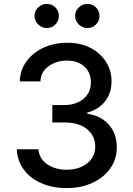

<svg xmlns="http://www.w3.org/2000/svg" viewBox="-20 -957 684 987"><path d="M323.2 9.9Q249.6 9.9 192.5 -15.3Q135.3 -40.5 102.1 -85.4Q68.9 -130.3 66.4 -189.6H177.9Q181.1 -141.3 222.3 -112.9Q263.5 -84.5 322.4 -84.5Q386.7 -84.5 428.1 -117.4Q469.5 -150.2 469.5 -203.1Q469.5 -258.2 427.7 -292.8Q386 -327.4 310.4 -327.4H248.9V-416.9H310.4Q370.7 -416.9 409.1 -448.9Q447.4 -480.8 447.1 -533.4Q447.4 -583.8 413.9 -614.7Q380.3 -645.6 324.6 -645.6Q271 -645.6 230.3 -617Q189.6 -588.4 187.9 -538.4H81.7Q83.5 -597.7 116.7 -642.4Q149.9 -687.1 204.5 -712.2Q259.2 -737.2 326 -737.2Q396 -737.2 447.1 -709.9Q498.2 -682.5 525.9 -637.6Q553.6 -592.7 553.3 -539.1Q553.6 -478 519.5 -435.4Q485.4 -392.8 428.3 -378.2V-372.5Q500.7 -361.5 540.7 -315Q580.6 -268.5 580.3 -199.6Q580.6 -139.2 547.2 -91.8Q513.8 -44.4 455.6 -17.2Q397.4 9.9 323.2 9.9ZM220.2 -812.9Q195.3 -812.9 176.3 -831.3Q157.3 -849.8 157.3 -874.6Q157.3 -900.9 176.3 -918.9Q195.3 -936.8 220.2 -936.8Q246.8 -936.8 264.7 -918.9Q282.7 -900.9 282.7 -874.6Q282.7 -849.8 264.7 -831.3Q246.8 -812.9 220.2 -812.9ZM429 -812.9Q404.1 -812.9 385.1 -831.3Q366.1 -849.8 366.1 -874.6Q366.1 -900.9 385.1 -918.9Q404.1 -936.8 429 -936.8Q455.6 -936.8 473.5 -918.9Q491.5 -900.9 491.5 -874.6Q491.5 -849.8 473.5 -831.3Q455.6 -812.9 429 -812.9Z"/></svg>

Font: Inter Zeller Medium
Style: Regular
Weight: 500
Designer: Rasmus Andersson; Joe Bland
Foundry: zeller
Version: Version 3.015;git-dec3a8cb1